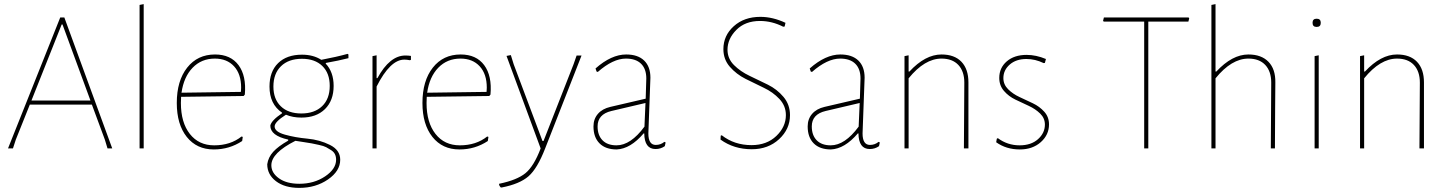

<svg xmlns="http://www.w3.org/2000/svg" viewBox="-20 -722 7037 934"><path d="M293 -637 526 0H503L490 -43L427 -213H125L57 -43L43 0H19L273 -637ZM280 -603 133 -233H420L284 -603Z M679 -702V0H659V-698Z M1020 5Q937 5 888.5 -56Q840 -117 840 -221Q840 -329 890.5 -393Q941 -457 1026 -457Q1102 -457 1140.5 -405Q1179 -353 1171 -262L1165 -255L861 -251Q860 -242 860 -221Q860 -126 903.5 -70.5Q947 -15 1022 -15Q1101 -15 1155 -58L1161 -56L1158 -36Q1096 5 1020 5ZM1025 -437Q960 -437 917 -392.5Q874 -348 863 -271L1152 -275L1153 -296Q1153 -362 1118.5 -399.5Q1084 -437 1025 -437Z M1449 -456Q1504 -456 1543 -431Q1617 -445 1671 -460L1675 -457V-439Q1628 -427 1566 -416L1564 -413Q1603 -372 1603 -304Q1603 -233 1561 -191.5Q1519 -150 1446 -150Q1404 -150 1371 -164Q1316 -129 1316 -107Q1316 -81 1366 -67Q1416 -53 1475.5 -47.5Q1535 -42 1585 -17Q1635 8 1635 55Q1635 110 1575.5 151Q1516 192 1436 192Q1365 192 1322.5 159.5Q1280 127 1280 77Q1285 43 1309 16.5Q1333 -10 1382 -38V-43Q1295 -62 1295 -111Q1300 -136 1352 -171V-174Q1291 -215 1291 -301Q1291 -374 1333 -415Q1375 -456 1449 -456ZM1449 -436Q1384 -436 1347 -400Q1310 -364 1310 -301Q1310 -240 1346 -205Q1382 -170 1446 -170Q1510 -170 1547 -205.5Q1584 -241 1584 -304Q1584 -366 1548 -401Q1512 -436 1449 -436ZM1300 82Q1300 119 1337 145.5Q1374 172 1436 172Q1508 172 1561.5 136Q1615 100 1615 55Q1615 40 1609.5 28.5Q1604 17 1591 8.5Q1578 0 1566.5 -6Q1555 -12 1532 -17Q1509 -22 1496.5 -24.5Q1484 -27 1456 -31Q1428 -35 1417 -37Q1300 22 1300 82Z M1812 -453V-342H1816Q1876 -452 1952 -452Q1965 -452 1979 -450V-431L1974 -429Q1959 -432 1947 -432Q1878 -432 1812 -301V0H1792V-449Z M2215 5Q2132 5 2083.5 -56Q2035 -117 2035 -221Q2035 -329 2085.5 -393Q2136 -457 2221 -457Q2297 -457 2335.5 -405Q2374 -353 2366 -262L2360 -255L2056 -251Q2055 -242 2055 -221Q2055 -126 2098.5 -70.5Q2142 -15 2217 -15Q2296 -15 2350 -58L2356 -56L2353 -36Q2291 5 2215 5ZM2220 -437Q2155 -437 2112 -392.5Q2069 -348 2058 -271L2347 -275L2348 -296Q2348 -362 2313.5 -399.5Q2279 -437 2220 -437Z M2465 -454 2479 -409 2619 -36H2624L2770 -409L2785 -452H2809L2632 0Q2594 98 2551 135.5Q2508 173 2421 190H2416Q2412 186 2408 178V172Q2495 154 2536 120.5Q2577 87 2610 0L2444 -450Z M3026 -457Q3083 -457 3113.5 -427.5Q3144 -398 3144 -344Q3144 -332 3139 -209Q3134 -86 3134 -73Q3134 -17 3170 -17Q3194 -17 3212 -32L3218 -29L3214 -11Q3194 3 3169 3Q3115 3 3114 -73H3111Q3047 2 2980 5Q2926 5 2896.5 -24.5Q2867 -54 2867 -107Q2867 -143 2888.5 -168Q2910 -193 2949 -202L3121 -242L3124 -340Q3124 -387 3098.5 -412Q3073 -437 3025 -437Q2962 -437 2888 -372L2882 -374L2877 -389Q2954 -457 3026 -457ZM3120 -221 2954 -182Q2887 -166 2887 -107Q2887 -64 2911 -39.5Q2935 -15 2979 -15Q3048 -15 3115 -106Z M3679 -640Q3739 -640 3801 -611L3797 -593L3790 -592Q3735 -620 3677 -620Q3605 -620 3562 -576.5Q3519 -533 3519 -480Q3519 -437 3550.5 -405.5Q3582 -374 3626.5 -353Q3671 -332 3715.5 -310Q3760 -288 3791.5 -250.5Q3823 -213 3823 -162Q3823 -94 3770 -45Q3717 4 3637 4Q3550 4 3485 -43L3486 -62L3491 -64Q3552 -16 3636 -16Q3710 -16 3756.5 -60.5Q3803 -105 3803 -162Q3803 -207 3771.5 -240.5Q3740 -274 3695.5 -295Q3651 -316 3606.5 -338.5Q3562 -361 3530.5 -397Q3499 -433 3499 -483Q3499 -549 3549.5 -594.5Q3600 -640 3679 -640Z M4068 -457Q4125 -457 4155.5 -427.5Q4186 -398 4186 -344Q4186 -332 4181 -209Q4176 -86 4176 -73Q4176 -17 4212 -17Q4236 -17 4254 -32L4260 -29L4256 -11Q4236 3 4211 3Q4157 3 4156 -73H4153Q4089 2 4022 5Q3968 5 3938.5 -24.5Q3909 -54 3909 -107Q3909 -143 3930.5 -168Q3952 -193 3991 -202L4163 -242L4166 -340Q4166 -387 4140.5 -412Q4115 -437 4067 -437Q4004 -437 3930 -372L3924 -374L3919 -389Q3996 -457 4068 -457ZM4162 -221 3996 -182Q3929 -166 3929 -107Q3929 -64 3953 -39.5Q3977 -15 4021 -15Q4090 -15 4157 -106Z M4400 -453V-374H4404Q4481 -457 4560 -457Q4623 -457 4657 -421.5Q4691 -386 4691 -321V0H4669L4671 -320Q4671 -375 4642 -406Q4613 -437 4560 -437Q4478 -437 4400 -341V0H4380V-449Z M4974 -455Q5020 -455 5068 -435L5063 -416L5057 -415Q5016 -435 4973 -435Q4923 -435 4892 -408Q4861 -381 4861 -342Q4861 -311 4884 -288Q4907 -265 4939.5 -250Q4972 -235 5004.5 -219.5Q5037 -204 5060 -178.5Q5083 -153 5083 -117Q5083 -66 5043 -30.5Q5003 5 4941 5Q4875 5 4826 -30L4829 -47L4834 -50Q4881 -15 4940 -15Q4996 -15 5029.5 -45Q5063 -75 5063 -116Q5063 -147 5040 -169.5Q5017 -192 4984.5 -207Q4952 -222 4919.5 -237.5Q4887 -253 4864 -279.5Q4841 -306 4841 -343Q4841 -392 4877.5 -423.5Q4914 -455 4974 -455Z M5762 -637 5765 -633 5761 -617H5566V0H5546V-617H5349L5346 -621L5350 -637Z M6053 -457Q6116 -457 6150.5 -421.5Q6185 -386 6184 -321L6183 -194L6182 0H6162L6164 -320Q6164 -375 6135 -406Q6106 -437 6053 -437Q5971 -437 5893 -341V0H5873V-698L5893 -702V-374H5897Q5974 -457 6053 -457Z M6365 -611Q6365 -631 6385 -631Q6405 -631 6405 -611Q6405 -591 6385 -591Q6365 -591 6365 -611ZM6375 0V-449L6395 -453V0Z M6616 -453V-374H6620Q6697 -457 6776 -457Q6839 -457 6873 -421.5Q6907 -386 6907 -321V0H6885L6887 -320Q6887 -375 6858 -406Q6829 -437 6776 -437Q6694 -437 6616 -341V0H6596V-449Z"/></svg>

Font: Alegreya Sans Thin
Style: Regular
Weight: 100
Designer: Juan Pablo del Peral
Foundry: Huerta Tipografica
Version: Version 2.007